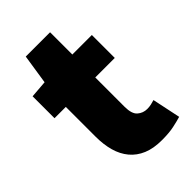

<svg xmlns="http://www.w3.org/2000/svg" viewBox="-197 -706 793 793"><g transform="rotate(-45 200.0 -309.0)"><path d="M264 12Q215 12 180.5 -2.5Q146 -17 123.5 -44Q101 -71 90.5 -108.5Q80 -146 80 -192V-366H14V-494L90 -500L110 -630H252V-500H366V-366H252V-195Q252 -153 270 -137.5Q288 -122 312 -122Q324 -122 335.5 -124.5Q347 -127 356 -130L382 -6Q362 0 334 6Q306 12 264 12Z"/></g></svg>

Font: TypoPRO Source Sans Pro
Style: Regular
Weight: 900
Designer: Paul D. Hunt
Foundry: Adobe Systems Incorporated
Version: Version 2.020;PS 2.000;hotconv 1.0.86;makeotf.lib2.5.63406